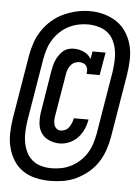

<svg xmlns="http://www.w3.org/2000/svg" viewBox="-53 -757 607 831"><g transform="rotate(5 250.0 -341.5)"><path d="M223 -133Q199 -133 177 -142.5Q155 -152 142.5 -171Q130 -190 128.5 -214.5Q127 -239 131 -263L160 -442Q162 -454 165 -466Q168 -478 173 -489.5Q178 -501 185.5 -512Q193 -523 203 -531.5Q213 -540 225 -543.5Q237 -547 250 -547Q261 -547 272 -544.5Q283 -542 293 -537.5Q303 -533 311 -525.5Q319 -518 325 -509L330 -542H387L370 -443H313Q315 -452 314 -461Q313 -470 308.5 -477Q304 -484 295.5 -487.5Q287 -491 278 -491Q267 -491 257 -486.5Q247 -482 240 -473Q233 -464 229 -453.5Q225 -443 224 -433L194 -254Q192 -244 191.5 -233Q191 -222 194 -212Q197 -202 204.5 -195.5Q212 -189 223 -189Q233 -189 243 -194Q253 -199 259 -208Q265 -217 269 -226.5Q273 -236 275 -247H339Q335 -225 326 -204.5Q317 -184 301.5 -167.5Q286 -151 265 -142Q244 -133 223 -133ZM196 32Q196 32 196 32Q196 32 196 32Q164 32 133 25Q102 18 77 1Q52 -16 36 -42Q20 -68 12.5 -98Q5 -128 6 -160Q7 -192 12 -224L58 -501Q63 -529 72.5 -557Q82 -585 99 -610.5Q116 -636 139.5 -656.5Q163 -677 190.5 -689.5Q218 -702 246.5 -708.5Q275 -715 304 -715Q337 -715 367 -706.5Q397 -698 422 -681Q447 -664 463.5 -638Q480 -612 487.5 -582.5Q495 -553 494 -520.5Q493 -488 488 -456L442 -179Q437 -151 427.5 -123Q418 -95 401.5 -69.5Q385 -44 361 -24Q337 -4 310 9Q283 22 254 27Q225 32 196 32ZM197 -23Q219 -23 241 -27.5Q263 -32 283 -42.5Q303 -53 320.5 -69Q338 -85 350 -105Q362 -125 368.5 -146Q375 -167 379 -188L425 -465Q428 -488 429 -511.5Q430 -535 426 -557Q422 -579 412 -599Q402 -619 385 -632Q368 -645 345.5 -651Q323 -657 300 -657Q278 -657 256.5 -652Q235 -647 215 -636.5Q195 -626 178.5 -610Q162 -594 150 -574.5Q138 -555 131.5 -534Q125 -513 121 -492L75 -215Q72 -192 71 -169Q70 -146 74 -124Q78 -102 87.5 -82.5Q97 -63 113.5 -49Q130 -35 152 -29Q174 -23 197 -23Z"/></g></svg>

Font: Iosevka Curly Slab Oblique
Style: Bold
Weight: 700
Italic angle: -9°
Monospace: yes
Designer: Belleve Invis
Foundry: Belleve Invis
Version: Version 11.1.0; ttfautohint (v1.8.3)